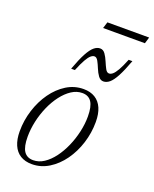

<svg xmlns="http://www.w3.org/2000/svg" viewBox="-151 -895 794 990"><g transform="rotate(20 246.0 -400.0)"><path d="M267 -445.5Q304 -445.5 330 -429.5Q356 -413.5 369.5 -382.8Q383 -352 383 -307Q383 -247 365 -190.2Q347 -133.5 314.8 -88.5Q282.5 -43.5 239.5 -16.8Q196.5 10 146.5 10Q109.5 10 83.5 -6Q57.5 -22 44 -53.2Q30.5 -84.5 30.5 -128.5Q30.5 -188.5 48.5 -245.2Q66.5 -302 98.5 -347Q130.5 -392 173.5 -418.8Q216.5 -445.5 267 -445.5ZM146 -11.5Q177 -11.5 205 -30Q233 -48.5 256.8 -80.2Q280.5 -112 298 -151.8Q315.5 -191.5 325.2 -234.8Q335 -278 335 -319Q335 -374 318.2 -399Q301.5 -424 267.5 -424Q236.5 -424 208.5 -405.5Q180.5 -387 156.5 -355.5Q132.5 -324 115 -284Q97.5 -244 88 -200.8Q78.5 -157.5 78.5 -116.5Q78.5 -61.5 95.2 -36.5Q112 -11.5 146 -11.5ZM453 -666.5Q432 -609.5 414.5 -576.8Q397 -544 380.8 -530.5Q364.5 -517 347.5 -517Q330.5 -517 319 -533Q307.5 -549 299 -570Q290.5 -591 281.8 -607Q273 -623 261.5 -623Q252 -623 241.8 -614.5Q231.5 -606 219 -584.2Q206.5 -562.5 190 -522H169.5Q190.5 -579.5 208 -612Q225.5 -644.5 241.8 -658Q258 -671.5 275 -671.5Q292 -671.5 303.2 -655.5Q314.5 -639.5 323.2 -618.5Q332 -597.5 340.5 -581.5Q349 -565.5 361 -565.5Q370.5 -565.5 380.8 -574Q391 -582.5 403.8 -604.5Q416.5 -626.5 432.5 -666.5ZM252.5 -775.5 263.5 -810.5H492.5L482 -775.5Z"/></g></svg>

Font: Newsreader 24pt Light
Style: Italic
Weight: 300
Italic angle: -17°
Designer: Hugues Gentile
Foundry: Production Type
Version: Version 1.003